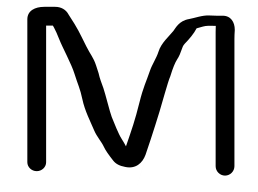

<svg xmlns="http://www.w3.org/2000/svg" viewBox="-20 -497 755 562"><path d="M115 -22V-422H134.8C135.1 -421.5 136.9 -418.4 138.2 -416C142.3 -408.5 147.4 -397.3 153.1 -382.8C163 -357.3 189.1 -310.2 198.3 -280.2C207.2 -251.3 214.8 -237.2 221 -206.9C228 -173 245.1 -140.4 255.8 -114.9C263.5 -96.8 277 -82.3 283.7 -67.9C288.4 -57.5 297.7 -44.2 311.5 -26.7C319 -17.3 329.6 -11.5 346.4 -8.4C376.9 -1.7 397 -19.4 405.9 -43.8C406.4 -45.2 406.9 -46.7 407.4 -48.2C408.5 -51.8 413.2 -66 421.2 -89.3C429.7 -114 439 -145.7 446.8 -170C452.5 -188 472 -260 478.3 -273.2L478.6 -273.9L478.8 -274.7C485.8 -297.7 492.6 -314 498 -322.3C512.2 -343.9 510.9 -358.9 520.6 -368.9C534.1 -382.7 547.6 -398.6 555.5 -414.1C556.8 -414.8 564.8 -416.3 573.8 -419.2C583.1 -422.1 595.8 -421.8 611.6 -421.3C611.3 -415.6 611.2 -409.1 611.2 -403.5V-10.5C611.2 4.5 623.7 17 638.7 17C653.7 17 666.2 4.5 666.2 -10.5V-382.4C666.2 -390.3 666.5 -399.2 667.2 -409.1L667.2 -409.5V-409.8C667.2 -432.2 655.8 -451 631.7 -451H613.7C608 -451 601.1 -451.2 593.1 -451.7C572.5 -452.9 548.9 -443.9 533.3 -441.2C503.9 -436.3 493.9 -414.7 487.5 -406.4C475.8 -391.6 451.6 -371.3 443.9 -345.7C438.6 -328.3 424.8 -307.3 419.3 -291C408.2 -258.3 399.5 -242.7 388.1 -196.8C374.9 -143.8 365.7 -117.9 348.7 -68.7C345.7 -74.3 341.4 -82.4 335.7 -91.1C326.9 -104.5 313.8 -137.9 307.1 -154.5C302.2 -166.4 288.2 -223.2 282.7 -238.8L274.8 -260.8C272.4 -267.7 270.3 -274.9 268.6 -282.6L268.5 -283L261.2 -305.5C253.4 -329.2 245 -336.6 232.7 -361.2C211.1 -404.2 209.7 -410 180.9 -454.1C173.2 -469.1 158.5 -477 141.5 -477H109.5C82.4 -477 60 -465.7 60 -440.4V-22.1C60 -7.8 72.5 4 87.5 4C102.5 4 115 -7.8 115 -22ZM406.9 -34C406.9 -34 349.3 142.1 406 -31.3C406.3 -32.1 406.6 -33.1 406.9 -34Z"/></svg>

Font: MewTooHand
Style: BdWide
Weight: 400
Designer: Mew Too, Robert Jablonski
Version: Version 0.77